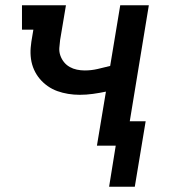

<svg xmlns="http://www.w3.org/2000/svg" viewBox="-20 -550 640 725"><path d="M392 155 417 0H346L380 -204Q356 -199 331 -195.5Q306 -192 281 -192Q259 -192 237.5 -195.5Q216 -199 196.5 -206Q177 -213 160 -225Q143 -237 130 -252.5Q117 -268 108.5 -287Q100 -306 97 -327.5Q94 -349 96 -371Q98 -393 102 -414L106 -438H63V-530H229L207 -399Q205 -384 204 -369Q203 -354 208 -340Q213 -326 222 -315Q231 -304 243.5 -297Q256 -290 270.5 -287Q285 -284 300 -284Q325 -284 348.5 -289.5Q372 -295 396 -301L434 -530H542L470 -92H530L489 155Z"/></svg>

Font: Iosevka Curly Slab SmBdEx
Style: Italic
Weight: 600
Width: 7
Italic angle: -9°
Monospace: yes
Designer: Belleve Invis
Foundry: Belleve Invis
Version: Version 11.1.0; ttfautohint (v1.8.3)